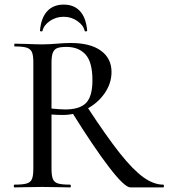

<svg xmlns="http://www.w3.org/2000/svg" viewBox="-20 -815 733 835"><path d="M291 -330 358 -352Q443 -222 500.5 -149.5Q558 -77 603 -44.5Q648 -12 690 -12Q693 -12 693 -6Q693 0 690 0H547Q522 0 455 -87Q388 -174 291 -330ZM465 -502Q465 -453 435.5 -410Q406 -367 357 -341Q308 -315 253 -315Q232 -315 204 -317V-81Q204 -51 210 -36.5Q216 -22 232.5 -17Q249 -12 285 -12Q288 -12 288 -6Q288 0 285 0Q254 0 236 -1L164 -2L94 -1Q75 0 43 0Q40 0 40 -6Q40 -12 43 -12Q79 -12 96 -17Q113 -22 119 -36.5Q125 -51 125 -81V-544Q125 -574 119 -588Q113 -602 96.5 -607.5Q80 -613 44 -613Q42 -613 42 -619Q42 -625 44 -625L94 -624Q138 -622 164 -622Q182 -622 198 -623Q214 -624 226 -625Q259 -628 288 -628Q373 -628 419 -594.5Q465 -561 465 -502ZM269 -611Q243 -611 229.5 -606Q216 -601 210 -586.5Q204 -572 204 -542V-343Q242 -339 263 -339Q327 -339 354.5 -367.5Q382 -396 382 -466Q382 -545 352 -578Q322 -611 269 -611ZM154 -683Q159 -738 185.5 -766.5Q212 -795 257 -795Q302 -795 328 -766.5Q354 -738 359 -683Q360 -679 354.5 -678.5Q349 -678 348 -681Q343 -705 316.5 -723.5Q290 -742 257 -742Q223 -742 196.5 -723.5Q170 -705 165 -681Q164 -678 158.5 -678.5Q153 -679 154 -683Z"/></svg>

Font: Cormorant Unicase Medium
Style: Regular
Weight: 500
Designer: Christian Thalmann (Catharsis Fonts)
Foundry: Catharsis Fonts
Version: Version 4.000